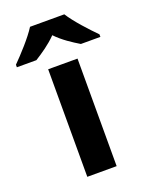

<svg xmlns="http://www.w3.org/2000/svg" viewBox="-203 -841 712 916"><g transform="rotate(-20 153.0 -383.0)"><path d="M240 -766H66C38 -721 -22 -656 -59 -619V-606H40C75 -628 117 -656 152 -692C186 -656 231 -627 266 -606H365V-619C329 -655 268 -721 240 -766ZM227 0V-546H78V0Z"/></g></svg>

Font: Noto Sans Malayalam
Style: Bold
Weight: 700
Designer: Jelle Bosma - Monotype Design Team
Foundry: Monotype Imaging Inc.
Version: Version 2.104